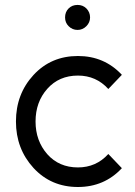

<svg xmlns="http://www.w3.org/2000/svg" viewBox="-20 -736 540 768"><path d="M340.3 -666.3Q340.3 -687.3 325.5 -702.3Q311.3 -716.3 290.3 -716.3Q268.5 -716.3 254.5 -702.3Q240.3 -688.2 240.3 -666.3Q240.3 -645.3 254.5 -631.3Q269.3 -616.3 290.3 -616.3Q310.5 -616.3 325.5 -631.3Q340.3 -646.2 340.3 -666.3ZM291.7 -512Q184.3 -512 114 -436Q43.8 -359.8 43.8 -250Q43.8 -141 114 -64.2Q184.3 12 291.7 12Q397.2 12 467.5 -63.3L413.3 -120Q364.7 -66.3 291.7 -66.3Q216.2 -66.3 169.2 -119.2Q122.2 -172.8 122.2 -250Q122.2 -328 169.2 -380.8Q216.2 -433.7 291.7 -433.7Q364.7 -433.7 413.3 -380L467.5 -436.7Q397.2 -512 291.7 -512Z"/></svg>

Font: Unageo Variable
Style: Regular
Weight: 300
Designer: Richard Sepsi
Foundry: Richard Sepsi
Version: Version 2.200